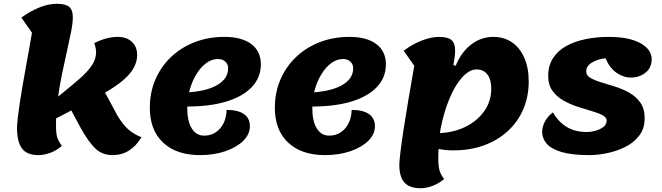

<svg xmlns="http://www.w3.org/2000/svg" viewBox="-20 -795 3499 1015"><path d="M228 -144 234 -241 315 -307Q366 -348 405 -382.5Q444 -417 466 -450Q488 -483 488 -519Q488 -530 485.5 -542Q483 -554 478 -567Q512 -584 543 -592Q574 -600 603 -600Q649 -600 677 -574Q705 -548 705 -504Q705 -445 653 -391.5Q601 -338 484 -277ZM183 25Q122 25 96 -10.5Q70 -46 70 -119Q70 -138 74 -172Q78 -206 84.5 -250Q91 -294 99.5 -343Q108 -392 117 -442Q126 -492 134.5 -538.5Q143 -585 149 -622L93 -702Q135 -733 184.5 -754Q234 -775 280 -775Q327 -775 346 -758.5Q365 -742 365 -704Q365 -674 356 -628Q347 -582 334 -524.5Q321 -467 307.5 -402Q294 -337 285 -268.5Q276 -200 276 -132Q276 -82 285 -61.5Q294 -41 307 -24Q279 1 245.5 13Q212 25 183 25ZM575 25Q521 25 484.5 -9.5Q448 -44 407 -118L332 -257L505 -361L587 -210Q607 -168 639.5 -130Q672 -92 728 -69Q699 -22 661 1.5Q623 25 575 25Z M1037 25Q913 25 842.5 -41Q772 -107 772 -225Q772 -306 801.5 -374.5Q831 -443 884 -493.5Q937 -544 1009 -572Q1081 -600 1166 -600Q1258 -600 1308.5 -562Q1359 -524 1359 -455Q1359 -384 1309.5 -333Q1260 -282 1169 -256Q1078 -230 951 -232L964 -306Q1071 -312 1128.5 -345.5Q1186 -379 1186 -434Q1186 -456 1171 -469.5Q1156 -483 1132 -483Q1100 -483 1071 -462Q1042 -441 1019 -404Q996 -367 983 -320.5Q970 -274 970 -223Q970 -155 993.5 -116.5Q1017 -78 1059 -78Q1110 -78 1143 -115.5Q1176 -153 1178 -214Q1238 -214 1269.5 -192Q1301 -170 1301 -128Q1301 -85 1266 -50.5Q1231 -16 1171 4.5Q1111 25 1037 25Z M1698 25Q1574 25 1503.5 -41Q1433 -107 1433 -225Q1433 -306 1462.5 -374.5Q1492 -443 1545 -493.5Q1598 -544 1670 -572Q1742 -600 1827 -600Q1919 -600 1969.5 -562Q2020 -524 2020 -455Q2020 -384 1970.5 -333Q1921 -282 1830 -256Q1739 -230 1612 -232L1625 -306Q1732 -312 1789.5 -345.5Q1847 -379 1847 -434Q1847 -456 1832 -469.5Q1817 -483 1793 -483Q1761 -483 1732 -462Q1703 -441 1680 -404Q1657 -367 1644 -320.5Q1631 -274 1631 -223Q1631 -155 1654.5 -116.5Q1678 -78 1720 -78Q1771 -78 1804 -115.5Q1837 -153 1839 -214Q1899 -214 1930.5 -192Q1962 -170 1962 -128Q1962 -85 1927 -50.5Q1892 -16 1832 4.5Q1772 25 1698 25Z M2376 0Q2334 0 2297 -8Q2291 -23 2288 -44.5Q2285 -66 2285 -91Q2369 -91 2435 -122Q2501 -153 2539 -206Q2577 -259 2577 -326Q2577 -375 2556.5 -401.5Q2536 -428 2499 -428Q2462 -428 2424.5 -387.5Q2387 -347 2357 -276Q2327 -205 2309 -114L2307 -478L2389 -447Q2418 -519 2470.5 -559.5Q2523 -600 2588 -600Q2645 -600 2687 -571Q2729 -542 2752 -489Q2775 -436 2775 -365Q2775 -284 2746 -217Q2717 -150 2664 -101.5Q2611 -53 2538 -26.5Q2465 0 2376 0ZM2204 200Q2145 200 2118 170Q2091 140 2091 76Q2091 58 2097 8Q2103 -42 2114 -113.5Q2125 -185 2139.5 -271Q2154 -357 2170 -447L2114 -527Q2161 -562 2210.5 -581Q2260 -600 2301 -600Q2347 -600 2366.5 -583.5Q2386 -567 2386 -529Q2386 -499 2377 -453Q2368 -407 2355 -349.5Q2342 -292 2328.5 -227Q2315 -162 2306 -93.5Q2297 -25 2297 43Q2297 83 2303.5 106Q2310 129 2328 151Q2303 173 2269.5 186.5Q2236 200 2204 200Z M3095 25Q3003 25 2948 8.5Q2893 -8 2869.5 -36Q2846 -64 2846 -99Q2846 -124 2860.5 -152Q2875 -180 2903 -201Q2929 -154 2973.5 -125.5Q3018 -97 3084 -97Q3101 -97 3125 -103Q3149 -109 3168 -122.5Q3187 -136 3187 -157Q3187 -175 3164.5 -186.5Q3142 -198 3107 -208Q3072 -218 3032.5 -231Q2993 -244 2958 -264Q2923 -284 2900.5 -315Q2878 -346 2878 -393Q2878 -449 2904 -488.5Q2930 -528 2975 -552.5Q3020 -577 3077.5 -588.5Q3135 -600 3198 -600Q3305 -600 3365 -567Q3425 -534 3425 -482Q3425 -436 3392 -410.5Q3359 -385 3316 -385Q3276 -385 3239.5 -410Q3203 -435 3181 -487Q3142 -483 3110.5 -465Q3079 -447 3079 -417Q3079 -396 3101.5 -383Q3124 -370 3159 -359.5Q3194 -349 3233.5 -336.5Q3273 -324 3308 -304Q3343 -284 3365.5 -252Q3388 -220 3388 -170Q3388 -116 3359.5 -78.5Q3331 -41 3286 -18.5Q3241 4 3190 14.5Q3139 25 3095 25Z"/></svg>

Font: Lemonada
Style: Regular
Weight: 400
Designer: Mohamed Gaber (Arabic), Eduardo Tunni (Latin)
Foundry: Kief Type Foundry
Version: Version 4.005